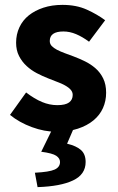

<svg xmlns="http://www.w3.org/2000/svg" viewBox="-20 -528 483 787"><path d="M211 12Q162 12 110.5 -7Q59 -26 21 -57L87 -149Q121 -123 152 -110Q183 -97 215 -97Q248 -97 263 -108Q278 -119 278 -139Q278 -151 269.5 -160.5Q261 -170 246.5 -178Q232 -186 214 -192.5Q196 -199 177 -207Q154 -216 131 -228Q108 -240 89 -257.5Q70 -275 58 -298.5Q46 -322 46 -353Q46 -387 59.5 -416Q73 -445 98 -465Q123 -485 158 -496.5Q193 -508 236 -508Q293 -508 336 -488.5Q379 -469 411 -445L345 -357Q318 -377 292 -388Q266 -399 240 -399Q184 -399 184 -360Q184 -348 192 -339.5Q200 -331 213.5 -324Q227 -317 244.5 -310.5Q262 -304 281 -297Q305 -288 328.5 -276.5Q352 -265 371.5 -248Q391 -231 403 -206.5Q415 -182 415 -148Q415 -114 402 -85Q389 -56 363 -34.5Q337 -13 299 -0.5Q261 12 211 12ZM134 239 123 180Q182 177 204 167Q226 157 226 136Q226 121 210.5 110.5Q195 100 149 94L197 -4H283L255 61Q293 70 312 87Q331 104 331 136Q331 187 279.5 211.5Q228 236 134 239Z"/></svg>

Font: hySource Sans Pro
Style: Bold
Weight: 700
Designer: Paul D. Hunt
Foundry: Adobe Systems Incorporated
Version: Version 2.021;PS 2.000;hotconv 1.0.86;makeotf.lib2.5.63406